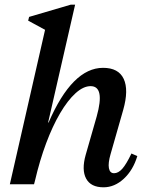

<svg xmlns="http://www.w3.org/2000/svg" viewBox="-20 -785 629 818"><path d="M22 0 172 -658 100 -697 104 -713 281 -765H300L185 -263H187Q288 -496 419 -496Q485 -496 507 -449Q529 -402 505 -317L451 -128Q440 -90 444 -68.5Q448 -47 466 -47Q484 -47 501 -66Q518 -85 540 -131L565 -120Q547 -60 507.5 -23.5Q468 13 421 13Q367 13 347 -24Q327 -61 345 -125L392 -289Q428 -418 366 -418Q335 -418 301.5 -387.5Q268 -357 236 -302.5Q204 -248 176.5 -174.5Q149 -101 129 -15L125 0Z"/></svg>

Font: Platypi
Style: Italic
Weight: 400
Italic angle: -13°
Designer: David Sargent
Foundry: Bolt Cutter Type
Version: Version 1.200; ttfautohint (v1.8.4.7-5d5b)